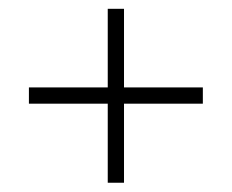

<svg xmlns="http://www.w3.org/2000/svg" viewBox="-20 -502 513 425"><path d="M429 -308.5H254.5V-482.5H218.5V-308.5H44V-272.5H218.5V-97.5H254.5V-272.5H429Z"/></svg>

Font: Beautique Display Thin
Style: Bold
Weight: 500
Designer: Nhat-Quang Ngo
Version: Version 1.100;Glyphs 3.2.3 (3260)